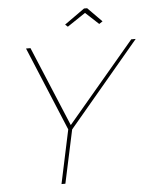

<svg xmlns="http://www.w3.org/2000/svg" viewBox="-59 -938 781 987"><g transform="rotate(-5 331.5 -444.5)"><path d="M277 -277 97 -710H120L292 -298L640 -710H663L297 -275L238 0H218ZM308 -815 412 -889H428L501 -815L483 -803L415 -866L321 -803Z"/></g></svg>

Font: Raleway Thin Thin
Style: Italic
Weight: 250
Italic angle: -12°
Version: Version 4.026